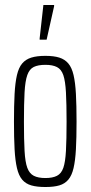

<svg xmlns="http://www.w3.org/2000/svg" viewBox="-20 -742 363 770"><path d="M162 8Q128 8 105.5 1.5Q83 -5 69 -21.5Q55 -38 48 -68Q41 -98 38.5 -143.5Q36 -189 36 -254Q36 -319 38.5 -365Q41 -411 48 -441Q55 -471 69 -487.5Q83 -504 105.5 -511Q128 -518 162 -518Q196 -518 218 -511Q240 -504 254 -487.5Q268 -471 275 -441Q282 -411 284.5 -365Q287 -319 287 -254Q287 -189 284.5 -143.5Q282 -98 275 -68Q268 -38 254 -21.5Q240 -5 218 1.5Q196 8 162 8ZM162 -28Q191 -28 208.5 -37Q226 -46 234 -69Q242 -92 244.5 -137Q247 -182 247 -254Q247 -326 244.5 -371.5Q242 -417 234 -440.5Q226 -464 208.5 -473Q191 -482 162 -482Q133 -482 115.5 -473.5Q98 -465 89.5 -441Q81 -417 78.5 -371.5Q76 -326 76 -254Q76 -182 78.5 -137Q81 -92 89.5 -69Q98 -46 115.5 -37Q133 -28 162 -28ZM139 -583V-588L154 -722H197V-717L167 -583Z"/></svg>

Font: Saira UltraCondensed ExtraLight
Style: Regular
Weight: 250
Width: 1
Designer: Hector Gatti with collaboration of the Omnibus-Type team
Foundry: Omnibus-Type
Version: Version 1.101